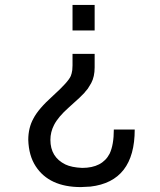

<svg xmlns="http://www.w3.org/2000/svg" viewBox="-20 -544 651 781"><path d="M275 -325H365V-270Q365 -232 351 -206L337 -183L326 -170L323 -166L304 -147L303 -146L260 -107Q217 -69 200 -36Q185 -7 185 25Q185 95 246 125Q271 137 314 139Q396 139 426 81Q443 45 443 -17H528Q528 194 348 215L309 217Q180 217 125 132Q97 89 95 25Q95 -24 116 -62Q136 -101 195 -154Q258 -211 268 -235Q272 -245 274 -259L275 -278ZM275 -420V-524H365V-420Z"/></svg>

Font: Ekushey Lalsalu
Style: Regular
Weight: 400
Designer: Al Mamun Sumon
Foundry: Al Mamun Sumon
Version: Version 1.0